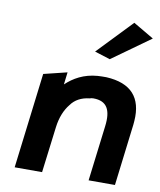

<svg xmlns="http://www.w3.org/2000/svg" viewBox="-84 -823 742 890"><g transform="rotate(10 286.5 -378.0)"><path d="M320 -593 393 -570 573 -699 476 -756ZM518 0 551 -270C553 -283 554 -295 555 -308C563 -418 510 -479 392 -485C379 -485 364 -485 351 -484C287 -479 240 -452 204 -418L211 -476L101 -449L46 0H175L202 -216C208 -264 224 -301 246 -328C265 -355 295 -371 333 -375C338 -377 344 -378 350 -378C414 -378 436 -338 426 -260L394 0Z"/></g></svg>

Font: Bluebird
Style: Obl
Weight: 400
Designer: Jasper
Foundry: Cannot Into Space Fonts
Version: Version 0.98